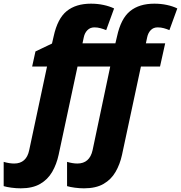

<svg xmlns="http://www.w3.org/2000/svg" viewBox="-125 -785 985 1045"><path d="M-12 240Q-37 240 -63 236.5Q-89 233 -105 228V96Q-74 105 -48 105Q19 105 34 32L131 -423H50L68 -505L158 -548L167 -587Q188 -684 238 -724.5Q288 -765 370 -765Q406 -765 438.5 -758Q471 -751 496 -739L453 -621Q438 -627 422 -631.5Q406 -636 389 -636Q366 -636 351 -621Q336 -606 331 -582L324 -549H503L512 -587Q533 -684 583 -724.5Q633 -765 715 -765Q751 -765 783.5 -758Q816 -751 840 -739L797 -621Q783 -627 767 -631.5Q751 -636 733 -636Q710 -636 695.5 -621Q681 -606 676 -582L669 -549H774L746 -423H642L539 58Q528 109 504 150.5Q480 192 438.5 216Q397 240 332 240Q308 240 282 236.5Q256 233 240 228V96Q271 105 296 105Q363 105 379 32L475 -423H297L194 58Q183 109 159 150.5Q135 192 93.5 216Q52 240 -12 240Z"/></svg>

Font: Noto Sans ExtraBold
Style: Italic
Weight: 800
Italic angle: -12°
Designer: Monotype Design Team
Foundry: Monotype Imaging Inc.
Version: Version 2.013; ttfautohint (v1.8.4.7-5d5b)